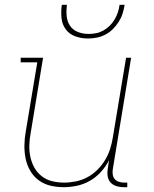

<svg xmlns="http://www.w3.org/2000/svg" viewBox="-20 -770 640 798"><path d="M245 8Q216 8 189 1.5Q162 -5 140.5 -21Q119 -37 105.5 -60.5Q92 -84 86.5 -111Q81 -138 81.5 -166.5Q82 -195 87 -223L135 -511H66V-530H159L108 -220Q103 -195 102 -169Q101 -143 106 -119Q111 -95 122.5 -74Q134 -53 153 -38Q172 -23 196.5 -17Q221 -11 246 -11Q270 -11 295 -16Q320 -21 342.5 -33Q365 -45 384 -63.5Q403 -82 416.5 -104.5Q430 -127 437.5 -150.5Q445 -174 449 -199L504 -530H525L449 -68Q447 -57 448.5 -45.5Q450 -34 456.5 -26Q463 -18 474 -14.5Q485 -11 496 -11H509V8H493Q478 8 463.5 3.5Q449 -1 439.5 -11.5Q430 -22 427.5 -37.5Q425 -53 428 -68L433 -104Q420 -78 399.5 -55.5Q379 -33 353.5 -18.5Q328 -4 300 2Q272 8 245 8ZM345 -610Q318 -610 293 -619Q268 -628 253 -648.5Q238 -669 235.5 -696Q233 -723 237 -750H258Q255 -727 257 -704Q259 -681 271 -663Q283 -645 304 -637Q325 -629 348 -629Q364 -629 379.5 -632Q395 -635 409.5 -643Q424 -651 436 -663Q448 -675 456.5 -689.5Q465 -704 470 -719Q475 -734 477 -750H498Q495 -731 489.5 -713.5Q484 -696 473.5 -679.5Q463 -663 449 -649Q435 -635 417.5 -626Q400 -617 381.5 -613.5Q363 -610 345 -610Z"/></svg>

Font: Iosevka Curly Slab ThEx
Style: Italic
Weight: 100
Width: 7
Italic angle: -9°
Monospace: yes
Designer: Belleve Invis
Foundry: Belleve Invis
Version: Version 11.1.0; ttfautohint (v1.8.3)